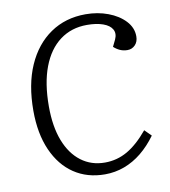

<svg xmlns="http://www.w3.org/2000/svg" viewBox="-82 -791 776 875"><g transform="rotate(-10 305.5 -353.0)"><path d="M485 -583Q497 -609 486 -629Q475 -649 444.5 -660Q414 -671 370 -671Q298 -671 245 -631.5Q192 -592 163.5 -517Q135 -442 135 -335Q135 -242 160.5 -176Q186 -110 233 -74.5Q280 -39 343 -39Q399 -39 447 -66.5Q495 -94 544 -153L574 -123Q542 -79 504.5 -48.5Q467 -18 424 -2Q381 14 334 14Q252 14 191 -27Q130 -68 96 -145Q62 -222 62 -328Q62 -449 100.5 -536.5Q139 -624 209 -672Q279 -720 372 -720Q428 -720 476 -702Q524 -684 553.5 -652.5Q583 -621 583 -581Q583 -556 568.5 -541Q554 -526 533 -526Q514 -526 498.5 -533Q483 -540 470 -552Z"/></g></svg>

Font: Literata 24pt Light
Style: Italic
Weight: 300
Italic angle: -2°
Designer: Latin by Veronika Burian and Jose Scaglione. Greek by Irene Vlachou. Cyrillic by Vera Evstafieva
Foundry: TypeTogether
Version: Version 3.103;gftools[0.9.29]